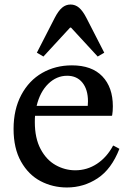

<svg xmlns="http://www.w3.org/2000/svg" viewBox="-20 -819 574 849"><path d="M313 -66Q365 -66 408.5 -94.5Q452 -123 480 -175H482L508 -161Q473 -71 411.5 -30.5Q350 10 276 10Q213 10 159.5 -18Q106 -46 73 -104.5Q40 -163 40 -249Q40 -335 74 -399Q108 -463 166.5 -496.5Q225 -530 298 -530Q386 -530 432.5 -481.5Q479 -433 479 -349Q479 -327 476 -309L474 -307H135Q134 -298 134 -279Q134 -208 159.5 -160Q185 -112 226 -89Q267 -66 313 -66ZM368 -351Q369 -358 369 -371Q369 -423 344.5 -453.5Q320 -484 277 -484Q230 -484 193.5 -448.5Q157 -413 142 -351ZM292 -799Q313 -799 329.5 -785Q346 -771 362 -740L441 -586L412 -569L294 -697H290L172 -569L143 -586L222 -740Q238 -771 254.5 -785Q271 -799 292 -799Z"/></svg>

Font: Minipax
Style: Regular
Weight: 400
Designer: Raphaël Ronot, Igor Stepanchenko (Cyrillic)
Foundry: steppetype
Version: Version 1.002